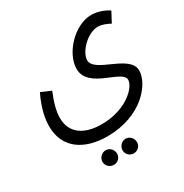

<svg xmlns="http://www.w3.org/2000/svg" viewBox="-183 -679 1050 1094"><g transform="rotate(-30 342.0 -132.5)"><path d="M43 -104C43 39 151 111 304 111C528 111 647 -36 647 -124C647 -230 419 -239 419 -322C419 -376 497 -458 567 -458C594 -458 623 -445 645 -433L680 -499C660 -514 614 -535 568 -535C456 -535 342 -411 342 -310C342 -176 566 -177 566 -110C566 -61 472 35 309 35C194 35 120 -16 120 -114C120 -159 134 -211 160 -272L95 -300C52 -212 43 -145 43 -104ZM385 270C411 270 432 249 432 223C432 197 411 174 385 174C358 174 337 197 337 223C337 249 358 270 385 270ZM254 270C280 270 301 249 301 223C301 197 280 174 254 174C227 174 205 197 205 223C205 249 227 270 254 270Z"/></g></svg>

Font: Noto Sans Arabic UI Cn
Style: Regular
Weight: 400
Width: 3
Designer: Monotype Design Team, Nadine Chahine and Nizar Qandah
Foundry: Monotype Imaging Inc.
Version: Version 2.010